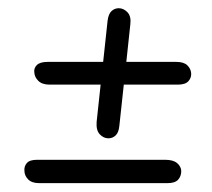

<svg xmlns="http://www.w3.org/2000/svg" viewBox="-20 -592 504 456"><path d="M289.5 -534 280 -445H398.5Q416.5 -445 424.8 -437Q433 -429 434 -418.5Q435 -407.5 427.5 -399.2Q420 -391 402.5 -391H274L263.5 -293.5Q262 -277.5 254.8 -270.5Q247.5 -263.5 237.5 -263.5Q226 -263.5 217 -273Q208 -282.5 209.5 -302.5L219 -391H98Q80 -391 71 -400Q62 -409 61.5 -420Q60 -430 67.5 -437.5Q75 -445 93 -445H225L235.5 -542.5Q237.5 -559 245 -565.8Q252.5 -572.5 262 -572.5Q273.5 -572.5 282.8 -562.8Q292 -553 289.5 -534ZM38 -186.5Q37 -197 43.8 -204.8Q50.5 -212.5 68 -212.5H372.5Q391.5 -212.5 400.8 -204.5Q410 -196.5 410.5 -186Q410.5 -173.5 403 -165.2Q395.5 -157 377.5 -157H73.5Q55.5 -157 46.8 -166Q38 -175 38 -186.5Z"/></svg>

Font: Edu NSW ACT Hand
Style: Regular
Weight: 400
Designer: Tina and Corey Anderson, Eben Sorkin, Mirko Velimirovic
Foundry: Sorkin Type Co.
Version: Version 2.000